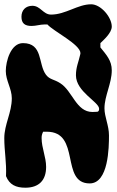

<svg xmlns="http://www.w3.org/2000/svg" viewBox="-41 -821 547 895"><path d="M-13 0C3 40 33 54 77 54C141 54 174 19 174 -43C174 -89 153 -131 153 -177C153 -188 154 -194 160 -207H177C337 -207 239 34 377 34C465 34 467 -134 467 -190C467 -236 446 -276 446 -316C446 -374 480 -432 480 -493C480 -539 455 -565 427 -600V-620C440 -633 480 -667 480 -697C480 -741 429 -801 384 -801C321 -801 265 -753 197 -753C160 -753 148 -794 110 -794C79 -794 59 -774 59 -743C59 -712 75 -700 106 -700C127 -700 146 -707 167 -707H180C208 -675 334 -614 334 -573C334 -572 333 -567 333 -567C325 -531 313 -508 313 -470C313 -393 421 -346 421 -314C421 -308 420 -302 413 -300C410 -300 394 -299 390 -299C314 -299 297 -397 240 -433C211 -452 191 -449 173 -473C136 -523 160 -620 66 -620C9 -620 -14 -535 -14 -490C-14 -445 14 -408 14 -363C14 -296 -21 -241 -21 -177C-21 -116 -10 -64 -13 0Z"/></svg>

Font: Charger
Style: Overspray
Weight: 400
Designer: Jasper
Foundry: Cannot Into Space Fonts
Version: Version 0.980